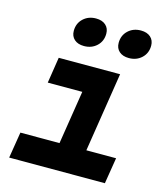

<svg xmlns="http://www.w3.org/2000/svg" viewBox="-117 -879 833 967"><g transform="rotate(15 300.0 -395.0)"><path d="M521 0H22L44 -136H248L292 -415H112L133 -550H453L388 -136H543ZM171 -701Q171 -740 197.5 -765Q224 -790 264 -790Q296 -790 314.5 -773.5Q333 -757 333 -729Q333 -690 306.5 -665Q280 -640 240 -640Q208 -640 189.5 -656.5Q171 -673 171 -701ZM405 -701Q405 -740 431.5 -765Q458 -790 498 -790Q530 -790 548.5 -773.5Q567 -757 567 -729Q567 -690 540.5 -665Q514 -640 474 -640Q442 -640 423.5 -656.5Q405 -673 405 -701Z"/></g></svg>

Font: JetBrains Mono Extra Bold
Style: Italic
Weight: 800
Italic angle: -9°
Monospace: yes
Designer: Philipp Nurullin, Konstantin Bulenkov
Foundry: JetBrains
Version: 2.002